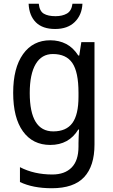

<svg xmlns="http://www.w3.org/2000/svg" viewBox="-20 -760 599 1020"><path d="M247 -546Q294 -546 331.5 -526.5Q369 -507 396 -465H401L412 -536H482V8Q482 122 427 181Q372 240 255 240Q155 240 86 207V128Q161 167 258 167Q324 167 360.5 130Q397 93 397 19V0Q397 -14 398 -36Q399 -58 400 -72H396Q346 10 247 10Q154 10 102 -62Q50 -134 50 -267Q50 -399 102.5 -472.5Q155 -546 247 -546ZM261 -473Q201 -473 169.5 -419.5Q138 -366 138 -266Q138 -62 263 -62Q332 -62 364.5 -106.5Q397 -151 397 -246V-268Q397 -377 364.5 -425Q332 -473 261 -473ZM418 -740Q415 -680 377 -643Q339 -606 273 -606Q206 -606 170.5 -641.5Q135 -677 132 -740H186Q190 -701 212.5 -687.5Q235 -674 275 -674Q311 -674 335.5 -688Q360 -702 365 -740Z"/></svg>

Font: Noto Sans Myanmar SemiCondensed
Style: Regular
Weight: 400
Width: 4
Designer: Monotype Design Team
Foundry: Monotype Imaging Inc.
Version: Version 2.107; ttfautohint (v1.8.4.7-5d5b)